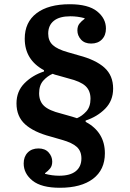

<svg xmlns="http://www.w3.org/2000/svg" viewBox="-20 -730 614 908"><path d="M263 158Q176 158 134 124.5Q92 91 92 43Q92 11 111 -8.5Q130 -28 162 -28Q193 -28 210 -9Q227 10 227 34Q227 54 217.5 66Q208 78 193 89V92Q226 101 260 101Q312 101 338.5 79.5Q365 58 365 19Q365 -15 343.5 -35Q322 -55 272 -69L220 -84Q140 -105 99 -142Q58 -179 58 -241Q58 -298 95.5 -336Q133 -374 188 -392V-398Q97 -447 97 -547Q97 -625 153 -667.5Q209 -710 310 -710Q397 -710 439 -676.5Q481 -643 481 -595Q481 -563 462 -543.5Q443 -524 411 -524Q380 -524 363 -543Q346 -562 346 -586Q346 -606 355.5 -618Q365 -630 380 -641V-644Q347 -653 313 -653Q261 -653 234.5 -631.5Q208 -610 208 -571Q208 -537 229.5 -517Q251 -497 301 -483L353 -468Q433 -447 474 -410Q515 -373 515 -311Q515 -254 477.5 -216Q440 -178 385 -160V-154Q476 -105 476 -5Q476 73 420 115.5Q364 158 263 158ZM344 -171Q368 -181 388 -203Q408 -225 408 -263Q408 -301 384.5 -323Q361 -345 304 -359L251 -374Q241 -376 229 -381Q205 -371 185 -349Q165 -327 165 -289Q165 -251 188.5 -229Q212 -207 269 -193L322 -178Q332 -175 344 -171Z"/></svg>

Font: IBM Plex Serif SmBld
Style: Regular
Weight: 600
Designer: Mike Abbink, Paul van der Laan, Pieter van Rosmalen
Foundry: Bold Monday
Version: Version 3.001